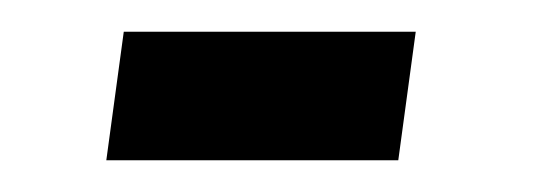

<svg xmlns="http://www.w3.org/2000/svg" viewBox="-20 -248 340 121"><path d="M47 -147 58 -228H242L231 -147Z"/></svg>

Font: Josefin Slab
Style: Bold Italic
Weight: 700
Italic angle: -12°
Designer: Santiago Orozco
Foundry: Typemade
Version: Version 2.000